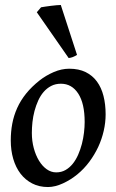

<svg xmlns="http://www.w3.org/2000/svg" viewBox="-20 -734 469 774"><path d="M321.3 -242.2Q321.3 -316.9 295.4 -356.7Q269.5 -396.5 225.6 -396.5Q203.6 -396.5 186.3 -387.5Q168.9 -378.4 156 -363.5Q143.1 -348.6 134 -328.6Q125 -308.6 119.1 -286.6Q113.3 -264.6 110.8 -241.7Q108.4 -218.8 108.4 -198.2Q108.4 -165.5 116.2 -136.7Q124 -107.9 137.2 -86.2Q150.4 -64.5 168.2 -51.8Q186 -39.1 206.5 -39.1Q227.5 -39.1 244.1 -48.6Q260.7 -58.1 273.4 -74Q286.1 -89.8 295.2 -110.6Q304.2 -131.3 310.1 -153.8Q315.9 -176.3 318.6 -199.2Q321.3 -222.2 321.3 -242.2ZM405.8 -272.9Q405.8 -240.2 398.2 -206.8Q390.6 -173.3 376 -141.8Q361.3 -110.4 340.1 -81.8Q318.8 -53.2 291.5 -30.8Q278.8 -20.5 264.2 -11.2Q249.5 -2 234.1 5.1Q218.8 12.2 203.4 16.1Q188 20 173.3 20Q137.7 20 109.9 5.6Q82 -8.8 62.7 -33.9Q43.5 -59.1 33.4 -93.5Q23.4 -127.9 23.4 -168Q23.4 -203.1 29.5 -235.6Q35.6 -268.1 49.3 -298.6Q63 -329.1 85.4 -356.9Q107.9 -384.8 140.1 -410.2Q165 -429.7 196.5 -443.4Q228 -457 259.3 -457Q297.4 -457 325.2 -443.4Q353 -429.7 370.8 -405.3Q388.7 -380.9 397.2 -347.2Q405.8 -313.5 405.8 -272.9ZM290.5 -512.7Q280.8 -506.8 273.2 -503.9Q265.6 -501 256.8 -500L128.4 -684.6L145.5 -704.6Q151.4 -705.6 162.1 -707.3Q172.9 -709 184.8 -710.4Q196.8 -711.9 207.8 -712.9Q218.8 -713.9 225.1 -713.9Z"/></svg>

Font: Gentium Book Basic
Style: Italic
Weight: 400
Italic angle: -8°
Designer: J. Victor Gaultney and Annie Olsen
Foundry: SIL International
Version: Version 1.102; 2013; Maintenance release